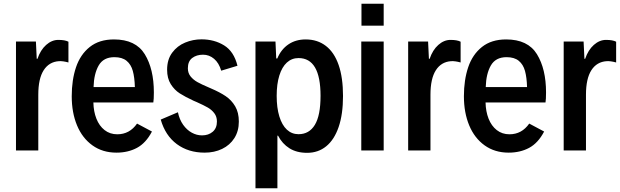

<svg xmlns="http://www.w3.org/2000/svg" viewBox="-20 -804 3312 1026"><path d="M65.4 -582H171.9L176.3 -489.7H180.2Q196.3 -537.1 226.6 -564Q256.8 -590.8 291.5 -590.8Q327.6 -590.8 345.7 -581.1V-470.2Q315.4 -478.5 294.9 -477.1Q242.2 -473.6 213.4 -428.7Q184.6 -383.8 184.6 -297.9V0H65.4Z M799.3 -256.3H479Q480 -208.5 495.1 -169.9Q510.3 -131.3 538.8 -108.9Q567.4 -86.4 606.9 -86.4Q672.4 -86.4 712.4 -143.6L792 -101.1Q759.8 -39.6 711.9 -13.9Q664.1 11.7 602.5 11.7Q528.3 11.7 474.1 -27.1Q419.9 -65.9 391.6 -134Q363.3 -202.1 363.3 -289.6Q363.3 -376.5 386.2 -444.6Q409.2 -512.7 459.7 -553Q510.3 -593.3 588.9 -593.3Q705.1 -593.3 753.7 -514.2Q802.2 -435.1 802.2 -310.1Q802.2 -272.5 799.3 -256.3ZM480 -338.9H700.7Q699.2 -390.6 689.7 -425Q680.2 -459.5 656.5 -479Q632.8 -498.5 591.3 -498.5Q532.7 -498.5 507.3 -454.1Q481.9 -409.7 480 -338.9Z M838.9 -165 930.7 -204.1Q939 -165 958.7 -137.2Q978.5 -109.4 1004.9 -95Q1031.2 -80.6 1059.6 -80.6Q1094.2 -80.6 1116.7 -99.9Q1139.2 -119.1 1139.2 -154.8Q1139.2 -180.7 1125.2 -199Q1111.3 -217.3 1090.6 -229.2Q1069.8 -241.2 1031.7 -258.3L1014.6 -265.6Q969.2 -286.6 940.7 -304.9Q912.1 -323.2 892.6 -354.2Q873 -385.3 873 -431.6Q873 -485.8 900.1 -522.5Q927.2 -559.1 969.2 -576.4Q1011.2 -593.8 1056.6 -593.8Q1125 -593.8 1177.5 -561.5Q1230 -529.3 1249 -452.6L1162.1 -426.3Q1149.9 -467.8 1124 -489.7Q1098.1 -511.7 1064.9 -511.7Q1030.3 -511.7 1007.1 -494.1Q983.9 -476.6 983.9 -439Q983.9 -413.6 998.5 -395.5Q1013.2 -377.4 1035.2 -365.2Q1057.1 -353 1096.2 -336.4L1107.4 -331.5Q1154.3 -311.5 1185.8 -290.3Q1217.3 -269 1236.8 -235.8Q1256.3 -202.6 1256.3 -154.3Q1256.3 -103.5 1232.4 -65.9Q1208.5 -28.3 1167 -8.3Q1125.5 11.7 1073.7 11.7Q986.8 11.7 925 -33.9Q863.3 -79.6 838.9 -165Z M1345.2 -582H1452.1L1456.1 -491.7H1461.9Q1481.9 -540 1521 -566.7Q1560.1 -593.3 1613.3 -593.3Q1676.3 -593.3 1721.2 -558.8Q1766.1 -524.4 1789.6 -456.8Q1813 -389.2 1813 -291Q1813 -193.4 1789.6 -125.2Q1766.1 -57.1 1723.1 -22.2Q1680.2 12.7 1621.1 12.7Q1565.4 12.7 1526.9 -11.5Q1488.3 -35.6 1465.8 -79.1H1462.4V202.1H1345.2ZM1692.9 -292Q1692.9 -493.7 1575.2 -493.7Q1539.1 -493.7 1512.9 -469.7Q1486.8 -445.8 1472.7 -400.4Q1458.5 -355 1458.5 -292Q1458.5 -228 1472.7 -181.9Q1486.8 -135.7 1512.9 -111.3Q1539.1 -86.9 1575.2 -86.9Q1632.3 -86.9 1662.6 -137Q1692.9 -187 1692.9 -292Z M1911.6 -784.2H2030.3V-667H1911.6ZM1910.6 -582H2030.3V0H1910.6Z M2161.1 -582H2267.6L2272 -489.7H2275.9Q2292 -537.1 2322.3 -564Q2352.5 -590.8 2387.2 -590.8Q2423.3 -590.8 2441.4 -581.1V-470.2Q2411.1 -478.5 2390.6 -477.1Q2337.9 -473.6 2309.1 -428.7Q2280.3 -383.8 2280.3 -297.9V0H2161.1Z M2895 -256.3H2574.7Q2575.7 -208.5 2590.8 -169.9Q2606 -131.3 2634.5 -108.9Q2663.1 -86.4 2702.6 -86.4Q2768.1 -86.4 2808.1 -143.6L2887.7 -101.1Q2855.5 -39.6 2807.6 -13.9Q2759.8 11.7 2698.2 11.7Q2624 11.7 2569.8 -27.1Q2515.6 -65.9 2487.3 -134Q2459 -202.1 2459 -289.6Q2459 -376.5 2481.9 -444.6Q2504.9 -512.7 2555.4 -553Q2606 -593.3 2684.6 -593.3Q2800.8 -593.3 2849.4 -514.2Q2897.9 -435.1 2897.9 -310.1Q2897.9 -272.5 2895 -256.3ZM2575.7 -338.9H2796.4Q2794.9 -390.6 2785.4 -425Q2775.9 -459.5 2752.2 -479Q2728.5 -498.5 2687 -498.5Q2628.4 -498.5 2603 -454.1Q2577.6 -409.7 2575.7 -338.9Z M2992.2 -582H3098.6L3103 -489.7H3106.9Q3123 -537.1 3153.3 -564Q3183.6 -590.8 3218.3 -590.8Q3254.4 -590.8 3272.5 -581.1V-470.2Q3242.2 -478.5 3221.7 -477.1Q3168.9 -473.6 3140.1 -428.7Q3111.3 -383.8 3111.3 -297.9V0H2992.2Z"/></svg>

Font: Decalotype Medium
Style: Regular
Weight: 500
Designer: Alfredo Marco Pradil
Foundry: Alfredo Marco Pradil
Version: Version 1.0